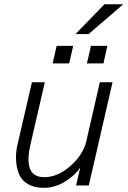

<svg xmlns="http://www.w3.org/2000/svg" viewBox="-20 -877 603 908"><path d="M336.9 -715.8 474.1 -856.9H563L398.9 -715.8ZM229 -577.1 248 -660.2H326.2L307.1 -577.1ZM391.1 -577.1 410.2 -660.2H487.8L469.2 -577.1ZM187 11.2Q142.6 11.2 112.8 -5.9Q83 -22.9 70.6 -52.2Q58.1 -81.5 55.9 -120.4Q53.7 -159.2 64.9 -202.1L130.9 -487.8H191.9L123 -189Q89.8 -39.1 189 -39.1Q252.9 -39.1 312.7 -91.8Q372.6 -144.5 388.2 -209L452.1 -487.8H512.2L399.9 0H339.8L359.9 -85.9Q337.9 -50.3 289.6 -19.5Q241.2 11.2 187 11.2Z"/></svg>

Font: HK Grotesk Light Italic
Style: Regular
Weight: 300
Italic angle: -13°
Designer: Alfredo Marco Pradil and Stefan Peev
Foundry: Hanken Design Co.
Version: Version 1.000;PS 001.000;hotconv 1.0.88;makeotf.lib2.5.64775